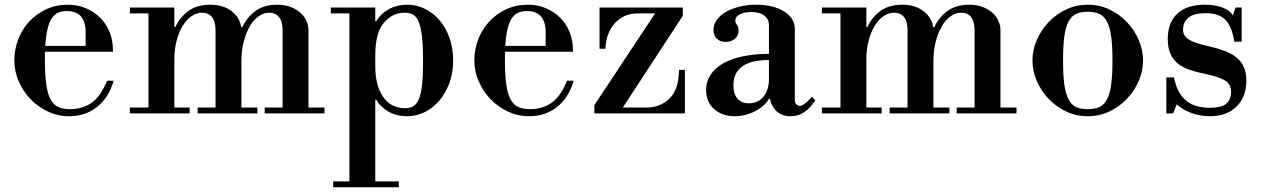

<svg xmlns="http://www.w3.org/2000/svg" viewBox="-20 -482 5362 816"><path d="M171 -262V-225Q171 -164 176.5 -124Q182 -84 194.5 -60.5Q207 -37 227 -27.5Q247 -18 277 -18Q330 -18 369 -45Q408 -72 435 -139H463Q443 -68 393 -28Q343 12 274 12Q226 12 183.5 -8Q141 -28 109.5 -61Q78 -94 59.5 -136.5Q41 -179 41 -225Q41 -271 57 -313.5Q73 -356 103 -389Q133 -422 175 -442Q217 -462 269 -462Q309 -462 344 -447.5Q379 -433 405 -407.5Q431 -382 445.5 -346.5Q460 -311 460 -268V-262ZM344 -344Q344 -435 264 -435Q242 -435 226 -427.5Q210 -420 199 -402.5Q188 -385 181.5 -356.5Q175 -328 172 -287H344Z M532 -450H721V-367H725Q745 -409 781 -435.5Q817 -462 874 -462Q928 -462 963.5 -435Q999 -408 1005 -367H1010Q1030 -409 1066 -435.5Q1102 -462 1159 -462Q1188 -462 1212 -453.5Q1236 -445 1253.5 -430.5Q1271 -416 1281 -396Q1291 -376 1291 -353V-25H1359V0H1105V-25H1181V-353Q1181 -391 1166 -409.5Q1151 -428 1124 -428Q1100 -428 1078.5 -412.5Q1057 -397 1041 -369Q1025 -341 1015.5 -303.5Q1006 -266 1006 -222V-25H1074V0H820V-25H896V-353Q896 -391 881 -409.5Q866 -428 839 -428Q815 -428 793.5 -413Q772 -398 756 -371.5Q740 -345 730.5 -308.5Q721 -272 721 -230V-25H786V0H532V-25H611V-425H532Z M1386 -450H1575V-392H1579Q1596 -422 1631 -442Q1666 -462 1713 -462Q1750 -462 1785 -445Q1820 -428 1847 -397Q1874 -366 1890 -322Q1906 -278 1906 -225Q1906 -172 1889.5 -128Q1873 -84 1846 -53Q1819 -22 1784 -5Q1749 12 1712 12Q1665 12 1630.5 -8Q1596 -28 1579 -58H1575V289H1675V314H1396V289H1465V-425H1386ZM1701 -22Q1722 -22 1736.5 -30.5Q1751 -39 1760.5 -61.5Q1770 -84 1774 -123Q1778 -162 1778 -224Q1778 -286 1773.5 -325.5Q1769 -365 1760 -388Q1751 -411 1736 -419.5Q1721 -428 1700 -428Q1647 -428 1611 -384.5Q1575 -341 1575 -249V-200Q1575 -154 1585 -120.5Q1595 -87 1612 -65Q1629 -43 1652 -32.5Q1675 -22 1701 -22Z M2126 -262V-225Q2126 -164 2131.5 -124Q2137 -84 2149.5 -60.5Q2162 -37 2182 -27.5Q2202 -18 2232 -18Q2285 -18 2324 -45Q2363 -72 2390 -139H2418Q2398 -68 2348 -28Q2298 12 2229 12Q2181 12 2138.5 -8Q2096 -28 2064.5 -61Q2033 -94 2014.5 -136.5Q1996 -179 1996 -225Q1996 -271 2012 -313.5Q2028 -356 2058 -389Q2088 -422 2130 -442Q2172 -462 2224 -462Q2264 -462 2299 -447.5Q2334 -433 2360 -407.5Q2386 -382 2400.5 -346.5Q2415 -311 2415 -268V-262ZM2299 -344Q2299 -435 2219 -435Q2197 -435 2181 -427.5Q2165 -420 2154 -402.5Q2143 -385 2136.5 -356.5Q2130 -328 2127 -287H2299Z M2528 -450H2882V-415L2627 -25H2728Q2784 -25 2823 -61Q2862 -97 2865 -169L2866 -185H2891V0H2506V-35L2764 -425H2691Q2658 -425 2633 -413Q2608 -401 2590.5 -380.5Q2573 -360 2563.5 -333Q2554 -306 2553 -275H2528Z M3103 12Q3049 12 3015 -18.5Q2981 -49 2981 -100Q2981 -136 2999.5 -164Q3018 -192 3052.5 -212Q3087 -232 3136.5 -242.5Q3186 -253 3248 -253V-375Q3248 -401 3228 -416Q3208 -431 3173 -431Q3143 -431 3124 -421Q3105 -411 3105 -395Q3105 -384 3112 -376.5Q3119 -369 3119 -352Q3119 -331 3103.5 -317.5Q3088 -304 3064 -304Q3040 -304 3026 -318Q3012 -332 3012 -355Q3012 -377 3026 -397Q3040 -417 3064.5 -431Q3089 -445 3122 -453.5Q3155 -462 3193 -462Q3266 -462 3312 -433.5Q3358 -405 3358 -359V-55Q3358 -45 3364.5 -38.5Q3371 -32 3380 -32Q3396 -32 3431 -71L3445 -55Q3421 -20 3396 -4Q3371 12 3340 12Q3305 12 3282.5 -7.5Q3260 -27 3252 -62H3248Q3239 -46 3223.5 -32.5Q3208 -19 3188.5 -9Q3169 1 3147 6.5Q3125 12 3103 12ZM3163 -43Q3201 -43 3224.5 -71Q3248 -99 3248 -146V-227Q3097 -227 3097 -119Q3097 -83 3114 -63Q3131 -43 3163 -43Z M3473 -450H3662V-367H3666Q3686 -409 3722 -435.5Q3758 -462 3815 -462Q3869 -462 3904.5 -435Q3940 -408 3946 -367H3951Q3971 -409 4007 -435.5Q4043 -462 4100 -462Q4129 -462 4153 -453.5Q4177 -445 4194.5 -430.5Q4212 -416 4222 -396Q4232 -376 4232 -353V-25H4300V0H4046V-25H4122V-353Q4122 -391 4107 -409.5Q4092 -428 4065 -428Q4041 -428 4019.5 -412.5Q3998 -397 3982 -369Q3966 -341 3956.5 -303.5Q3947 -266 3947 -222V-25H4015V0H3761V-25H3837V-353Q3837 -391 3822 -409.5Q3807 -428 3780 -428Q3756 -428 3734.5 -413Q3713 -398 3697 -371.5Q3681 -345 3671.5 -308.5Q3662 -272 3662 -230V-25H3727V0H3473V-25H3552V-425H3473Z M4368 -225Q4368 -270 4386.5 -312.5Q4405 -355 4437 -388.5Q4469 -422 4511.5 -442Q4554 -462 4603 -462Q4652 -462 4694.5 -442Q4737 -422 4769 -388.5Q4801 -355 4819.5 -312.5Q4838 -270 4838 -225Q4838 -180 4819.5 -137.5Q4801 -95 4769 -61.5Q4737 -28 4694.5 -8Q4652 12 4603 12Q4554 12 4511.5 -8Q4469 -28 4437 -61.5Q4405 -95 4386.5 -137.5Q4368 -180 4368 -225ZM4498 -225Q4498 -162 4503.5 -122Q4509 -82 4522 -58.5Q4535 -35 4554.5 -26.5Q4574 -18 4603 -18Q4631 -18 4651 -26.5Q4671 -35 4684 -58.5Q4697 -82 4702.5 -122Q4708 -162 4708 -225Q4708 -288 4702.5 -328Q4697 -368 4684 -391.5Q4671 -415 4651 -423.5Q4631 -432 4603 -432Q4574 -432 4554.5 -423.5Q4535 -415 4522 -391.5Q4509 -368 4503.5 -328Q4498 -288 4498 -225Z M5123 12Q5081 12 5043 -2Q5005 -16 4981 -39L4966 0H4937V-153H4969L4974 -134Q4988 -80 5024 -52Q5060 -24 5122 -24Q5172 -24 5192 -41.5Q5212 -59 5212 -92Q5212 -125 5185.5 -140.5Q5159 -156 5102 -168Q5066 -175 5036.5 -185Q5007 -195 4986.5 -211.5Q4966 -228 4954.5 -253Q4943 -278 4943 -316Q4943 -387 4984 -424.5Q5025 -462 5101 -462Q5144 -462 5175.5 -450Q5207 -438 5220 -417L5231 -450H5257V-305H5226L5223 -320Q5212 -376 5184.5 -401Q5157 -426 5103 -426Q5055 -426 5031.5 -407.5Q5008 -389 5008 -356Q5008 -344 5013 -334Q5018 -324 5030.5 -315.5Q5043 -307 5064.5 -299.5Q5086 -292 5119 -285Q5157 -276 5186.5 -265Q5216 -254 5236 -237Q5256 -220 5266.5 -196.5Q5277 -173 5277 -139Q5277 -70 5235 -29Q5193 12 5123 12Z"/></svg>

Font: Libre Bodoni
Style: Regular
Weight: 400
Designer: Pablo Impallari, Rodrigo Fuenzalida
Foundry: Pablo Impallari, Rodrigo Fuenzalida
Version: Version 1.001; ttfautohint (v1.5.65-e2d9)